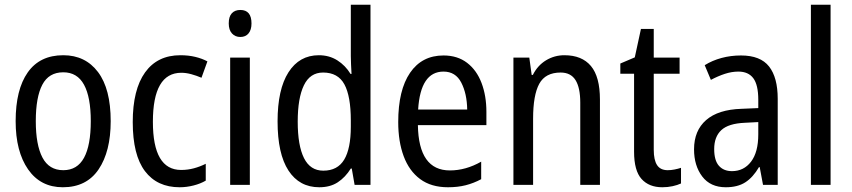

<svg xmlns="http://www.w3.org/2000/svg" viewBox="-20 -831 3594 810"><path d="M447 -320Q447 -192 396 -116.5Q345 -41 245 -41Q151 -41 98.5 -116.5Q46 -192 46 -320Q46 -453 97 -525.5Q148 -598 247 -598Q340 -598 393.5 -527Q447 -456 447 -320ZM131 -320Q131 -220 159 -166.5Q187 -113 247 -113Q306 -113 334.5 -165.5Q363 -218 363 -320Q363 -421 334.5 -473.5Q306 -526 247 -526Q186 -526 158.5 -473.5Q131 -421 131 -320Z M738 -41Q643 -41 591.5 -109Q540 -177 540 -316Q540 -453 592 -525.5Q644 -598 741 -598Q775 -598 804 -591Q833 -584 855 -572L830 -503Q809 -512 787 -518Q765 -524 745 -524Q625 -524 625 -317Q625 -114 744 -114Q772 -114 798 -121Q824 -128 848 -140V-69Q826 -56 796.5 -48.5Q767 -41 738 -41Z M994 -789Q1041 -789 1041 -732Q1041 -705 1028.5 -690Q1016 -675 994 -675Q972 -675 958.5 -690Q945 -705 945 -732Q945 -761 958 -775Q971 -789 994 -789ZM1034 -588V-51H951V-588Z M1327 -41Q1243 -41 1197 -111.5Q1151 -182 1151 -319Q1151 -454 1197 -526Q1243 -598 1325 -598Q1369 -598 1403 -576.5Q1437 -555 1459 -519H1463Q1462 -538 1461 -558.5Q1460 -579 1460 -594V-811H1543V-51H1476L1464 -120H1460Q1437 -83 1405 -62Q1373 -41 1327 -41ZM1344 -111Q1404 -111 1432 -157.5Q1460 -204 1460 -297V-323Q1460 -425 1433 -475Q1406 -525 1343 -525Q1288 -525 1262 -471Q1236 -417 1236 -318Q1236 -217 1262.5 -164Q1289 -111 1344 -111Z M1851 -597Q1910 -597 1950.5 -566Q1991 -535 2011.5 -481Q2032 -427 2032 -359V-303H1743Q1746 -112 1878 -112Q1945 -112 2010 -149V-75Q1978 -58 1944.5 -49.5Q1911 -41 1870 -41Q1799 -41 1752.5 -75.5Q1706 -110 1683 -172Q1660 -234 1660 -316Q1660 -451 1710 -524Q1760 -597 1851 -597ZM1851 -529Q1754 -529 1744 -369H1951Q1950 -436 1926 -482.5Q1902 -529 1851 -529Z M2361 -598Q2435 -598 2473 -552.5Q2511 -507 2511 -411V-51H2428V-398Q2428 -461 2408 -493Q2388 -525 2345 -525Q2281 -525 2255 -477.5Q2229 -430 2229 -330V-51H2146V-588H2213L2223 -515H2228Q2248 -555 2283.5 -576.5Q2319 -598 2361 -598Z M2797 -113Q2811 -113 2826 -116Q2841 -119 2853 -123V-57Q2838 -50 2817.5 -45.5Q2797 -41 2774 -41Q2718 -41 2686.5 -76Q2655 -111 2655 -191V-520H2597V-563L2658 -589L2684 -709H2738V-588H2847V-520H2738V-199Q2738 -156 2752 -134.5Q2766 -113 2797 -113Z M3106 -597Q3188 -597 3224.5 -550.5Q3261 -504 3261 -414V-51H3199L3185 -126H3182Q3157 -83 3124.5 -62Q3092 -41 3042 -41Q2977 -41 2942.5 -86.5Q2908 -132 2908 -201Q2908 -280 2959 -324.5Q3010 -369 3109 -372L3179 -375V-410Q3179 -473 3158 -501Q3137 -529 3095 -529Q3067 -529 3038 -519.5Q3009 -510 2979 -494L2953 -556Q2985 -576 3024 -586.5Q3063 -597 3106 -597ZM3122 -313Q3053 -310 3023 -282Q2993 -254 2993 -202Q2993 -154 3013 -131.5Q3033 -109 3068 -109Q3118 -109 3148.5 -149Q3179 -189 3179 -264V-316Z M3484 -51H3401V-811H3484Z"/></svg>

Font: Noto Sans Tamil UI Condensed
Style: Regular
Weight: 400
Width: 3
Designer: Jelle Bosma - Monotype Design Team
Foundry: Monotype Imaging Inc.
Version: Version 2.004; ttfautohint (v1.8.4.7-5d5b)